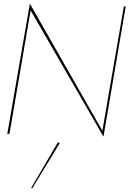

<svg xmlns="http://www.w3.org/2000/svg" viewBox="-20 -735 710 1054"><path d="M298 46 151 297 157 299 308 51ZM660 -700 542 -17 144 -715 20 0H32L148 -678L548 15L670 -700Z"/></svg>

Font: Jost* 200 Hairline Italic
Style: Italic
Weight: 100
Italic angle: -10°
Version: Version 3.200; ttfautohint (v0.97) -l 8 -r 50 -G 200 -x 14 -